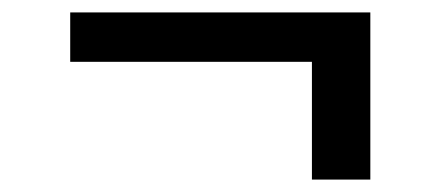

<svg xmlns="http://www.w3.org/2000/svg" viewBox="-20 -340 709 309"><path d="M576 -320V-51H482V-240.5H93V-320Z"/></svg>

Font: Merriweather 28pt
Style: Bold
Weight: 700
Version: Version 2.100